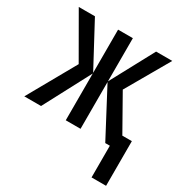

<svg xmlns="http://www.w3.org/2000/svg" viewBox="-169 -670 945 989"><g transform="rotate(30 304.0 -175.0)"><path d="M572.3 -539.1 425.3 -283.7 542 -77.1H598.6V188.5H512.2V0H484.9L337.9 -278.3V0H250V-278.3L103 0H3.4L163.1 -283.7L16.1 -539.1H112.3L250 -282.2V-539.1H337.9V-282.2L476.1 -539.1Z"/></g></svg>

Font: Open Sans Condensed Medium
Style: Regular
Weight: 500
Width: 3
Designer: Monotype Design Team
Foundry: Monotype Imaging Inc.
Version: Version 3.000